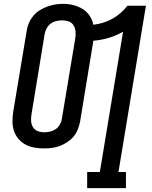

<svg xmlns="http://www.w3.org/2000/svg" viewBox="-20 -765 790 1000"><path d="M434 215V131H500L621 -600Q585 -579 545.5 -567.5Q506 -556 467 -553Q466 -552 466 -552Q466 -552 466 -551L397 -131Q393 -111 385 -90.5Q377 -70 363 -53.5Q349 -37 330 -24.5Q311 -12 290.5 -4.5Q270 3 249.5 5.5Q229 8 208 8Q183 8 158 3.5Q133 -1 112 -12.5Q91 -24 75.5 -42.5Q60 -61 52.5 -84Q45 -107 45 -132.5Q45 -158 49 -184L119 -604Q122 -625 130.5 -645Q139 -665 153 -682Q167 -699 186 -711Q205 -723 225.5 -730.5Q246 -738 266.5 -741.5Q287 -745 309 -745Q336 -745 362 -738.5Q388 -732 410 -718.5Q432 -705 446.5 -683.5Q461 -662 466 -636Q491 -639 516 -646.5Q541 -654 564 -666.5Q587 -679 607 -696.5Q627 -714 644 -735H740L597 131H636V215ZM210 -76Q225 -76 240.5 -79.5Q256 -83 269.5 -92Q283 -101 291.5 -115.5Q300 -130 302 -145L372 -565Q375 -583 373.5 -600.5Q372 -618 363.5 -632.5Q355 -647 338.5 -653Q322 -659 304 -659Q289 -659 273.5 -655.5Q258 -652 245 -642.5Q232 -633 224 -619Q216 -605 213 -590L144 -170Q141 -152 142 -134.5Q143 -117 151.5 -103Q160 -89 176 -82.5Q192 -76 210 -76Z"/></svg>

Font: Iosevka Etoile Medium Oblique
Style: Regular
Weight: 500
Italic angle: -9°
Designer: Belleve Invis
Foundry: Belleve Invis
Version: Version 15.5.2; ttfautohint (v1.8.4)